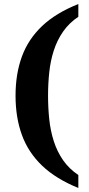

<svg xmlns="http://www.w3.org/2000/svg" viewBox="-20 -792 440 951"><path d="M368 139Q257 94 188.5 28.5Q120 -37 88.5 -123.5Q57 -210 57 -318Q57 -426 88.5 -512Q120 -598 188.5 -663Q257 -728 368 -772V-709Q322 -678 292.5 -635.5Q263 -593 246.5 -542Q230 -491 224 -434Q218 -377 218 -318Q218 -258 224 -201Q230 -144 246.5 -92.5Q263 -41 292.5 1.5Q322 44 368 75Z"/></svg>

Font: Noto Serif Tamil
Style: Regular
Weight: 400
Designer: Indian Type Foundry, Tom Grace, and the Monotype Design Team
Foundry: Monotype Imaging Inc.
Version: Version 2.003